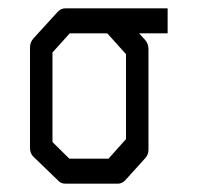

<svg xmlns="http://www.w3.org/2000/svg" viewBox="-20 -490 526 461"><path d="M137 -470H382.5V-410H314L328.5 -394Q336.5 -385 336.5 -372V-131Q336.5 -118.5 328.5 -110L281.5 -58Q273.5 -49 263 -49H137Q126 -49 119 -57L61 -113Q52 -121 52 -135V-376Q52 -388.5 60.5 -398L118 -461Q126 -470 137 -470ZM237.5 -410H147.5L106 -364V-149L146.5 -109H240.5L282.5 -156V-360Z"/></svg>

Font: 3270 Nerd Font Mono SemCond
Style: Regular
Weight: 400
Monospace: yes
Version: Version 3.0.1;Nerd Fonts 3.1.1